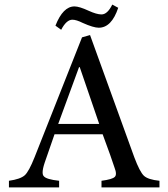

<svg xmlns="http://www.w3.org/2000/svg" viewBox="-20 -818 734 838"><path d="M305 -790Q326 -790 367 -771Q402 -755 423 -755Q449 -755 470 -798L496 -784Q467 -697 411 -697Q388 -697 341 -718Q313 -732 296 -732Q270 -732 247 -688L222 -706Q255 -790 305 -790ZM676 0H423V-29Q470 -35 481 -46Q486 -51 486 -60Q486 -71 480 -86Q467 -127 428 -232H218L175 -108Q166 -81 166 -66Q166 -54 171 -49Q182 -35 238 -29V0H19V-29Q69 -36 88 -53Q106 -69 131 -132L338 -655L373 -665L566 -132Q590 -68 608 -51Q626 -34 676 -29ZM413 -277 328 -525H325L234 -277Z"/></svg>

Font: Ponomar
Style: Regular
Weight: 400
Version: Version 1.301; ttfautohint (v1.8.4.7-5d5b)